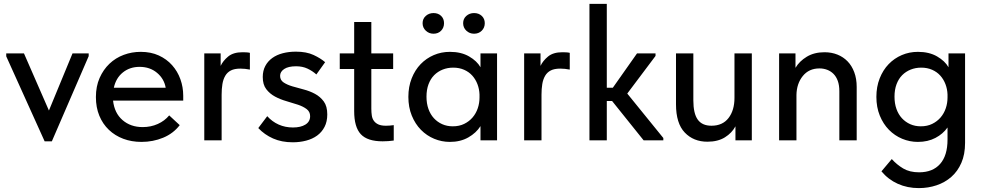

<svg xmlns="http://www.w3.org/2000/svg" viewBox="-20 -720 5040 985"><path d="M12 -431V-446H103L231 -153L352 -446H435V-432L246 5H209Z M706 8Q655 8 612.5 -8Q570 -24 538.5 -54Q507 -84 489.5 -126.5Q472 -169 472 -222Q472 -277 491 -320Q510 -363 541.5 -393Q573 -423 614.5 -438.5Q656 -454 702 -454Q754 -454 794.5 -435.5Q835 -417 863 -385.5Q891 -354 905.5 -313.5Q920 -273 920 -229V-204H560Q567 -140 608.5 -104Q650 -68 712 -68Q754 -68 789.5 -84Q825 -100 848 -128L902 -78Q869 -35 817 -13.5Q765 8 706 8ZM696 -377Q646 -377 610.5 -348.5Q575 -320 564 -270H830Q822 -316 785.5 -346.5Q749 -377 696 -377Z M1224 -452Q1232 -452 1243 -451.5Q1254 -451 1262 -449V-363Q1237 -368 1213 -368Q1183 -368 1164.5 -358.5Q1146 -349 1135.5 -331Q1125 -313 1121 -288.5Q1117 -264 1117 -234V0H1028V-446H1112V-382Q1124 -408 1150.5 -430Q1177 -452 1224 -452Z M1482 10Q1425 10 1381 -9.5Q1337 -29 1305 -63L1351 -124Q1376 -96 1409.5 -81Q1443 -66 1483 -66Q1523 -66 1547 -81Q1571 -96 1571 -124Q1571 -147 1553 -160.5Q1535 -174 1508 -183Q1481 -192 1449.5 -201Q1418 -210 1391 -224.5Q1364 -239 1346 -262.5Q1328 -286 1328 -325Q1328 -357 1341 -381.5Q1354 -406 1377 -422.5Q1400 -439 1431 -447Q1462 -455 1498 -455Q1552 -455 1588.5 -438Q1625 -421 1648 -401L1603 -338Q1583 -356 1557.5 -368Q1532 -380 1499 -380Q1459 -380 1438 -366Q1417 -352 1417 -331Q1417 -309 1435 -297Q1453 -285 1480 -277Q1507 -269 1538 -261Q1569 -253 1596 -238.5Q1623 -224 1641 -199.5Q1659 -175 1659 -133Q1659 -96 1645 -69Q1631 -42 1607 -24.5Q1583 -7 1550.5 1.5Q1518 10 1482 10Z M1723 -446H1797V-607H1885V-446H1997V-366H1885V-163Q1885 -143 1887.5 -127Q1890 -111 1898.5 -99.5Q1907 -88 1921.5 -81.5Q1936 -75 1960 -75Q1979 -75 2000 -78V1Q1986 3 1971.5 4Q1957 5 1943 5Q1865 5 1831 -31.5Q1797 -68 1797 -150V-366H1723Z M2288 8Q2246 8 2207.5 -8Q2169 -24 2139.5 -54Q2110 -84 2092.5 -127Q2075 -170 2075 -223Q2075 -275 2092 -318Q2109 -361 2138 -391Q2167 -421 2205.5 -437.5Q2244 -454 2288 -454Q2346 -454 2386.5 -430.5Q2427 -407 2445 -375V-446H2530V0H2445V-73Q2423 -38 2382.5 -15Q2342 8 2288 8ZM2303 -72Q2336 -72 2361.5 -84.5Q2387 -97 2404.5 -117.5Q2422 -138 2431 -164.5Q2440 -191 2440 -220V-235Q2439 -263 2429.5 -288Q2420 -313 2403 -332Q2386 -351 2361 -362Q2336 -373 2305 -373Q2276 -373 2251 -363Q2226 -353 2207.5 -334.5Q2189 -316 2178.5 -288Q2168 -260 2168 -224Q2168 -189 2178 -161Q2188 -133 2206 -113.5Q2224 -94 2248.5 -83Q2273 -72 2303 -72ZM2204 -547Q2181 -547 2164.5 -562.5Q2148 -578 2148 -601Q2148 -624 2164.5 -638.5Q2181 -653 2204 -653Q2228 -653 2243 -638.5Q2258 -624 2258 -601Q2258 -578 2243 -562.5Q2228 -547 2204 -547ZM2412 -547Q2389 -547 2372.5 -562.5Q2356 -578 2356 -601Q2356 -624 2372.5 -638.5Q2389 -653 2412 -653Q2436 -653 2451.5 -638.5Q2467 -624 2467 -601Q2467 -578 2451.5 -562.5Q2436 -547 2412 -547Z M2865 -452Q2873 -452 2884 -451.5Q2895 -451 2903 -449V-363Q2878 -368 2854 -368Q2824 -368 2805.5 -358.5Q2787 -349 2776.5 -331Q2766 -313 2762 -288.5Q2758 -264 2758 -234V0H2669V-446H2753V-382Q2765 -408 2791.5 -430Q2818 -452 2865 -452Z M3004 -700H3093V-270H3124L3248 -446H3343V-433L3198 -240L3383 -12V0H3282L3120 -202H3093V0H3004Z M3609 7Q3538 7 3493 -40Q3448 -87 3448 -185V-446H3537V-205Q3537 -138 3559.5 -106.5Q3582 -75 3630 -75Q3687 -75 3717.5 -114.5Q3748 -154 3748 -218V-446H3837V0H3753V-72Q3735 -38 3699 -15.5Q3663 7 3609 7Z M4286 -252Q4286 -283 4278 -305Q4270 -327 4256 -341Q4242 -355 4223.5 -362Q4205 -369 4184 -369Q4130 -369 4098.5 -330Q4067 -291 4066 -233V0H3977V-446H4061V-372Q4081 -406 4119 -429Q4157 -452 4210 -452Q4246 -452 4276 -440Q4306 -428 4328 -405.5Q4350 -383 4362.5 -349.5Q4375 -316 4375 -274V0H4286V-252Z M4689 8Q4647 8 4608.5 -8Q4570 -24 4540.5 -54Q4511 -84 4493.5 -127Q4476 -170 4476 -223Q4476 -275 4493 -318Q4510 -361 4539 -391Q4568 -421 4606.5 -437.5Q4645 -454 4689 -454Q4747 -454 4787.5 -430.5Q4828 -407 4846 -375V-446H4931V13Q4931 72 4912 115.5Q4893 159 4860.5 187.5Q4828 216 4785 230.5Q4742 245 4694 245Q4635 245 4586 223Q4537 201 4502 159L4555 96Q4581 125 4614 144.5Q4647 164 4695 164Q4765 164 4803 121Q4841 78 4841 -4V-66Q4818 -33 4779 -12.5Q4740 8 4689 8ZM4704 -72Q4737 -72 4762.5 -84.5Q4788 -97 4805.5 -117.5Q4823 -138 4832 -164.5Q4841 -191 4841 -220V-235Q4840 -263 4830.5 -288Q4821 -313 4804 -332Q4787 -351 4762 -362Q4737 -373 4706 -373Q4677 -373 4652 -363Q4627 -353 4608.5 -334.5Q4590 -316 4579.5 -288Q4569 -260 4569 -224Q4569 -189 4579 -161Q4589 -133 4607 -113.5Q4625 -94 4649.5 -83Q4674 -72 4704 -72Z"/></svg>

Font: Tilda Sans Medium
Style: Regular
Weight: 500
Designer: ParaType Ltd
Foundry: ParaType Ltd
Version: Version 1.009